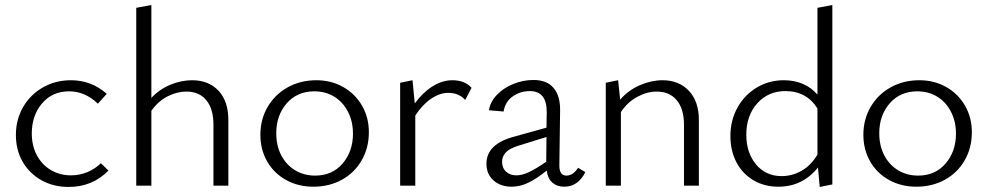

<svg xmlns="http://www.w3.org/2000/svg" viewBox="-20 -736 3916 761"><path d="M43 -201Q43 -262 71.5 -311.5Q100 -361 150 -389.5Q200 -418 261 -418Q343 -418 403 -364L368 -325Q317 -374 254 -374Q187 -374 146.5 -326Q106 -278 106 -207Q106 -158 126.5 -120Q147 -82 182.5 -61.5Q218 -41 262 -41Q295 -41 325.5 -53.5Q356 -66 380 -89L410 -60Q346 5 252 5Q192 5 144.5 -21.5Q97 -48 70 -94.5Q43 -141 43 -201Z M885 -261V0H826V-242Q826 -304 798 -338.5Q770 -373 719 -373Q681 -373 644 -354Q607 -335 580 -297V0H520V-705L580 -716V-348Q613 -383 656 -400.5Q699 -418 741 -418Q807 -418 846 -376.5Q885 -335 885 -261Z M1012 -202Q1012 -263 1041 -312.5Q1070 -362 1120.5 -390Q1171 -418 1234 -418Q1293 -418 1340.5 -391Q1388 -364 1415 -317Q1442 -270 1442 -212Q1442 -150 1413.5 -100.5Q1385 -51 1335 -23.5Q1285 4 1222 4Q1162 4 1114 -22.5Q1066 -49 1039 -96Q1012 -143 1012 -202ZM1379 -206Q1379 -255 1359 -293.5Q1339 -332 1304.5 -353Q1270 -374 1226 -374Q1158 -374 1116.5 -326.5Q1075 -279 1075 -208Q1075 -158 1095 -120Q1115 -82 1150 -61Q1185 -40 1229 -40Q1297 -40 1338 -88Q1379 -136 1379 -206Z M1849 -388 1824 -340Q1798 -368 1757 -368Q1723 -368 1688.5 -344.5Q1654 -321 1626 -278V0H1566V-408L1615 -418L1624 -326Q1655 -369 1694 -393.5Q1733 -418 1773 -418Q1822 -418 1849 -388Z M2300 -54Q2287 -27 2266 -11.5Q2245 4 2216 4Q2188 4 2169.5 -12Q2151 -28 2147 -60Q2109 -29 2075.5 -12.5Q2042 4 2008 4Q1964 4 1936 -21Q1908 -46 1908 -87Q1908 -166 2020 -195L2146 -230L2147 -290Q2148 -375 2080 -375Q2043 -375 2013 -354.5Q1983 -334 1976 -294L1918 -299Q1923 -332 1949 -359.5Q1975 -387 2014 -403Q2053 -419 2094 -419Q2148 -419 2174.5 -387Q2201 -355 2200 -298L2197 -80Q2197 -40 2225 -40Q2238 -40 2250 -48Q2262 -56 2271 -71ZM2027 -41Q2050 -41 2078 -54.5Q2106 -68 2145 -95L2146 -193L2033 -158Q1998 -147 1984 -131Q1970 -115 1970 -95Q1970 -70 1986 -55.5Q2002 -41 2027 -41Z M2750 -261V0H2691V-242Q2691 -304 2662.5 -338.5Q2634 -373 2583 -373Q2545 -373 2506.5 -352.5Q2468 -332 2441 -292V0H2381V-408L2430 -418L2438 -341Q2471 -379 2516.5 -398.5Q2562 -418 2606 -418Q2671 -418 2710.5 -376Q2750 -334 2750 -261Z M3279 -716V-5L3229 5L3222 -72Q3161 4 3065 4Q3009 4 2965.5 -22Q2922 -48 2898.5 -93.5Q2875 -139 2875 -197Q2875 -259 2903 -309.5Q2931 -360 2979.5 -389Q3028 -418 3087 -418Q3128 -418 3162 -403.5Q3196 -389 3220 -361V-705ZM3220 -123V-306Q3177 -375 3093 -375Q3025 -375 2981.5 -326.5Q2938 -278 2938 -202Q2938 -131 2976.5 -84.5Q3015 -38 3078 -38Q3119 -38 3156 -58.5Q3193 -79 3220 -123Z M3402 -202Q3402 -263 3431 -312.5Q3460 -362 3510.5 -390Q3561 -418 3624 -418Q3683 -418 3730.5 -391Q3778 -364 3805 -317Q3832 -270 3832 -212Q3832 -150 3803.5 -100.5Q3775 -51 3725 -23.5Q3675 4 3612 4Q3552 4 3504 -22.5Q3456 -49 3429 -96Q3402 -143 3402 -202ZM3769 -206Q3769 -255 3749 -293.5Q3729 -332 3694.5 -353Q3660 -374 3616 -374Q3548 -374 3506.5 -326.5Q3465 -279 3465 -208Q3465 -158 3485 -120Q3505 -82 3540 -61Q3575 -40 3619 -40Q3687 -40 3728 -88Q3769 -136 3769 -206Z"/></svg>

Font: Ysabeau Semilight
Style: Regular
Weight: 300
Designer: Christian Thalmann (Catharsis Fonts)
Version: Version 0.003